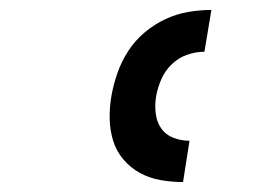

<svg xmlns="http://www.w3.org/2000/svg" viewBox="-20 -800 540 386"><path d="M348 -434Q325 -434 302.5 -438Q280 -442 261 -452.5Q242 -463 228 -479.5Q214 -496 207.5 -517Q201 -538 200.5 -561Q200 -584 204 -607Q208 -630 216 -653Q224 -676 237.5 -697Q251 -718 270.5 -734.5Q290 -751 312.5 -761.5Q335 -772 358.5 -776Q382 -780 405 -780L391 -696Q374 -696 356.5 -690Q339 -684 325.5 -671Q312 -658 304.5 -641Q297 -624 294 -607Q291 -590 293 -572.5Q295 -555 304 -542Q313 -529 328.5 -523Q344 -517 361 -517Z"/></svg>

Font: Iosevka
Style: Bold Italic
Weight: 700
Italic angle: -9°
Monospace: yes
Designer: Belleve Invis
Foundry: Belleve Invis
Version: Version 32.5.0; ttfautohint (v1.8.4)